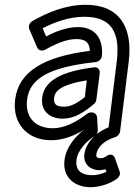

<svg xmlns="http://www.w3.org/2000/svg" viewBox="-20 -548 563 801"><path d="M156 -141C149 -81 192 -53 241 -53C290 -53 330 -79 372 -114C378 -119 381 -126 382 -132L396 -242C397 -252 393 -270 371 -267C237 -250 165 -212 156 -141ZM206 -141C209 -166 229 -194 342 -213L334 -143C300 -116 275 -103 247 -103C214 -103 203 -113 206 -141ZM373 21C350 43 335 69 332 95C326 140 362 162 393 162C402 162 414 160 420 158L424 169C405 178 381 183 365 183C319 183 294 162 299 120C304 78 342 40 373 21ZM383 12C387 7 388 -1 388 -6L385 -59C384 -71 373 -79 363 -79H360C354 -79 348 -77 343 -73C297 -38 249 -13 200 -13C127 -13 84 -59 93 -132C103 -216 175 -267 379 -289C392 -290 404 -302 405 -314C411 -373 388 -435 305 -435C258 -435 211 -416 172 -396L158 -430C210 -457 270 -478 332 -478C440 -478 483 -419 467 -291L433 -17C412 -8 397 1 383 12ZM43 -132C31 -33 94 37 193 37C243 37 289 19 331 -7C298 18 256 63 249 120C240 194 294 233 358 233C393 233 438 220 469 197C478 190 483 178 479 167L460 113C451 87 428 100 423 104C417 109 408 112 399 112C386 112 380 108 382 95C384 82 391 67 408 52C420 41 438 31 461 24C470 21 480 11 481 0L517 -291C535 -437 476 -528 338 -528C253 -528 176 -495 115 -460C104 -454 97 -439 102 -427L135 -350C141 -336 157 -334 169 -341C214 -366 258 -385 299 -385C341 -385 353 -367 355 -336C168 -312 58 -253 43 -132Z"/></svg>

Font: Falling Sky
Style: OuObl
Weight: 400
Designer: Paul D. Hunt
Foundry: Adobe Systems Incorporated
Version: Version 1.02